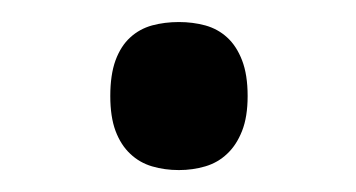

<svg xmlns="http://www.w3.org/2000/svg" viewBox="-20 -444 326 176"><path d="M81.1 -356Q81.1 -375.5 85.9 -388.7Q90.8 -401.9 99.4 -409.7Q107.9 -417.5 119.4 -420.7Q130.9 -423.8 144 -423.8Q156.7 -423.8 168.2 -420.7Q179.7 -417.5 188.2 -409.7Q196.8 -401.9 201.9 -388.7Q207 -375.5 207 -356Q207 -336.9 201.9 -324Q196.8 -311 188.2 -303Q179.7 -294.9 168.2 -291.5Q156.7 -288.1 144 -288.1Q130.9 -288.1 119.4 -291.5Q107.9 -294.9 99.4 -303Q90.8 -311 85.9 -324Q81.1 -336.9 81.1 -356Z"/></svg>

Font: Sahl Naskh
Style: Regular
Weight: 400
Designer: Pascal Zoghbi
Version: Version 1.001